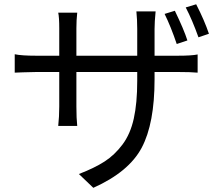

<svg xmlns="http://www.w3.org/2000/svg" viewBox="-20 -813 1040 897"><path d="M855.5 -624 805.7 -607.4Q778.3 -688.5 749 -748L796.9 -762.7Q839.8 -673.8 855.5 -624ZM702.1 -552.7H810.5Q876 -552.7 903.3 -558.6V-473.6Q871.1 -476.6 811.5 -476.6H702.1V-442.4Q702.1 -236.3 642.1 -123Q582 -9.8 416 64.5L348.6 0Q421.9 -28.3 468.8 -58.6Q515.6 -88.9 552.2 -137.7Q588.9 -186.5 605 -258.8Q621.1 -331.1 621.1 -434.6V-476.6H336.9V-315.4Q336.9 -259.8 340.8 -224.6H252Q256.8 -268.6 256.8 -315.4V-476.6H149.4Q123 -476.6 86.4 -475.1Q49.8 -473.6 48.8 -473.6V-559.6Q80.1 -552.7 149.4 -552.7H256.8V-680.7Q256.8 -732.4 252 -753.9H340.8Q336.9 -718.8 336.9 -681.6V-552.7H621.1V-677.7Q621.1 -720.7 617.2 -759.8H707Q702.1 -710.9 702.1 -677.7ZM847.7 -778.3 896.5 -793Q935.5 -716.8 956.1 -655.3L907.2 -638.7Q877.9 -720.7 847.7 -778.3Z"/></svg>

Font: Gen Shin Gothic Regular
Style: Regular
Weight: 400
Designer: [Source Han Sans]
Ryoko NISHIZUKA  (kana & ideographs); Paul D. Hunt (Latin, Greek & Cyrillic); Wenlong ZHANG  (bopomofo
Version: Version 1.002.20150607